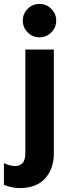

<svg xmlns="http://www.w3.org/2000/svg" viewBox="-60 -759 354 977"><path d="M-40 182V71Q-25 78 -10.5 82Q4 86 17 86Q40 86 54.5 71Q69 56 69 19V-507H214V21Q214 99 170 148.5Q126 198 39 198Q22 198 3.5 194.5Q-15 191 -40 182ZM56 -654Q56 -689 81 -714Q106 -739 141 -739Q176 -739 201 -714Q226 -689 226 -654Q226 -619 201 -594Q176 -569 141 -569Q106 -569 81 -594Q56 -619 56 -654Z"/></svg>

Font: Hind Variable Light
Style: Regular
Weight: 300
Designer: Manushi Parikh, Satya Rajpurohit
Foundry: Indian Type Foundry
Version: Version 3.000